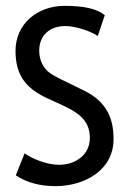

<svg xmlns="http://www.w3.org/2000/svg" viewBox="-20 -626 440 656"><path d="M203 -537C240 -537 293 -518 314 -503L338 -574C312 -596 267 -606 201 -606C107 -606 33 -544 33 -452C33 -363 74 -322 142 -290L190 -268C242 -244 287 -218 287 -155C287 -98 240 -63 181 -63C140 -63 89 -84 64 -102L34 -27C71 -2 117 10 170 10C267 10 368 -43 368 -151C368 -235 334 -286 258 -321L209 -345C178 -360 156 -371 146 -380C128 -395 114 -420 114 -453C114 -505 150 -537 203 -537Z"/></svg>

Font: linja pona
Style: Regular
Weight: 400
Foundry: jan Same & David A Roberts
Version: Version 4.9